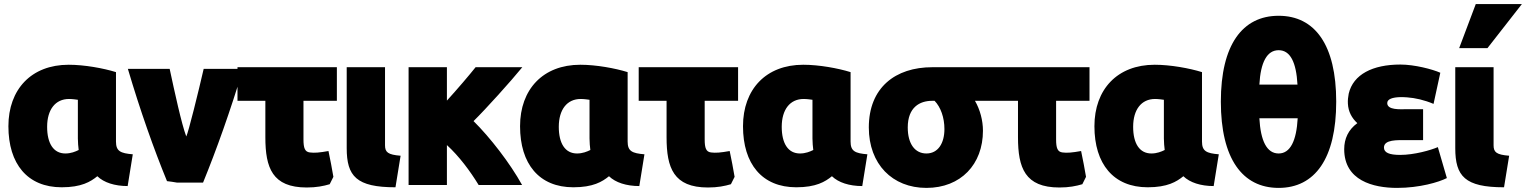

<svg xmlns="http://www.w3.org/2000/svg" viewBox="-20 -878 7447 937"><path d="M455 -18C422 9 377 36 281 36C114 36 21 -78 21 -262C21 -442 133 -562 315 -562C392 -562 485 -545 546 -526V-187C546 -140 568 -130 628 -125L603 30C540 30 487 13 455 -18ZM360 -202V-391C353 -392 333 -395 317 -395C250 -395 210 -343 210 -259C210 -178 241 -129 299 -129C326 -129 348 -138 364 -146C362 -163 360 -182 360 -202Z M889 -212C899 -230 949 -433 974 -542H1166C1104 -336 1036 -146 971 13H843C829 10 809 8 795 6C731 -150 665 -336 604 -542H808C832 -430 866 -273 889 -212Z M1607 -15 1589 21C1559 30 1524 37 1477 37C1309 37 1275 -59 1275 -208V-386H1139V-550H1624V-386H1461V-198C1461 -155 1468 -137 1492 -134C1514 -131 1539 -133 1583 -141C1592 -99 1600 -56 1607 -15Z M1935 -118 1910 36C1719 36 1672 -18 1672 -155V-550H1859V-169C1859 -135 1873 -123 1935 -118Z M2161 25H1974V-550H2161V-387C2212 -443 2270 -511 2301 -550H2529C2471 -479 2351 -346 2291 -287C2371 -208 2469 -82 2528 25H2316C2274 -44 2220 -116 2161 -170Z M2952 -18C2919 9 2874 36 2778 36C2611 36 2518 -78 2518 -262C2518 -442 2630 -562 2812 -562C2889 -562 2982 -545 3043 -526V-187C3043 -140 3065 -130 3125 -125L3100 30C3037 30 2984 13 2952 -18ZM2857 -202V-391C2850 -392 2830 -395 2814 -395C2747 -395 2707 -343 2707 -259C2707 -178 2738 -129 2796 -129C2823 -129 2845 -138 2861 -146C2859 -163 2857 -182 2857 -202Z M3565 -15 3547 21C3517 30 3482 37 3435 37C3267 37 3233 -59 3233 -208V-386H3097V-550H3582V-386H3419V-198C3419 -155 3426 -137 3450 -134C3472 -131 3497 -133 3541 -141C3550 -99 3558 -56 3565 -15Z M4040 -18C4007 9 3962 36 3866 36C3699 36 3606 -78 3606 -262C3606 -442 3718 -562 3900 -562C3977 -562 4070 -545 4131 -526V-187C4131 -140 4153 -130 4213 -125L4188 30C4125 30 4072 13 4040 -18ZM3945 -202V-391C3938 -392 3918 -395 3902 -395C3835 -395 3795 -343 3795 -259C3795 -178 3826 -129 3884 -129C3911 -129 3933 -138 3949 -146C3947 -163 3945 -182 3945 -202Z M4777 -240C4777 -76 4669 39 4501 39C4335 39 4220 -77 4220 -256C4220 -450 4349 -550 4530 -550H4840V-386H4738C4763 -343 4777 -290 4777 -240ZM4589 -248C4589 -304 4571 -355 4541 -386H4529C4468 -386 4410 -354 4410 -256C4410 -176 4445 -129 4501 -129C4558 -129 4589 -179 4589 -248Z M5280 -15 5262 21C5232 30 5197 37 5150 37C4982 37 4948 -59 4948 -208V-386H4812V-550H5297V-386H5134V-198C5134 -155 5141 -137 5165 -134C5187 -131 5212 -133 5256 -141C5265 -99 5273 -56 5280 -15Z M5755 -18C5722 9 5677 36 5581 36C5414 36 5321 -78 5321 -262C5321 -442 5433 -562 5615 -562C5692 -562 5785 -545 5846 -526V-187C5846 -140 5868 -130 5928 -125L5903 30C5840 30 5787 13 5755 -18ZM5660 -202V-391C5653 -392 5633 -395 5617 -395C5550 -395 5510 -343 5510 -259C5510 -178 5541 -129 5599 -129C5626 -129 5648 -138 5664 -146C5662 -163 5660 -182 5660 -202Z M6220 -801C6397 -801 6501 -659 6501 -382C6501 -104 6397 39 6220 39C6043 39 5938 -104 5938 -382C5938 -659 6043 -801 6220 -801ZM6220 -129C6277 -129 6307 -191 6313 -301H6126C6132 -191 6162 -129 6220 -129ZM6220 -633C6163 -633 6132 -574 6126 -465H6312C6306 -574 6277 -633 6220 -633Z M6813 -122C6882 -122 6962 -145 6997 -160L7041 -9C7002 11 6908 39 6798 39C6681 39 6540 3 6540 -150C6540 -201 6560 -245 6604 -277C6577 -302 6560 -333 6558 -372C6557 -389 6559 -405 6562 -421C6584 -515 6679 -563 6814 -563C6883 -563 6971 -540 7009 -523L6976 -371C6931 -390 6887 -400 6846 -403C6834 -404 6823 -404 6813 -404C6777 -403 6750 -395 6750 -375C6750 -340 6814 -345 6841 -345H6925V-194H6839C6802 -194 6734 -198 6734 -158C6734 -133 6760 -122 6813 -122Z M7345 -118 7320 36C7129 36 7082 -18 7082 -155V-550H7269V-169C7269 -135 7283 -123 7345 -118ZM7239 -643H7101L7182 -858H7407Z"/></svg>

Font: Repo Black
Style: Regular
Weight: 900
Designer: Stefan Peev
Foundry: Context Ltd
Version: Version 1.502